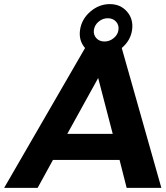

<svg xmlns="http://www.w3.org/2000/svg" viewBox="-26 -915 806 935"><path d="M-5.9 0 388.2 -681.2Q356.4 -717.8 363.8 -769Q371.1 -821.3 413.6 -858.2Q456.1 -895 508.8 -895Q561 -895 592.8 -858.2Q624.5 -821.3 617.2 -769Q609.9 -717.8 566.9 -681.2L759.8 0H590.8L556.2 -136.2H231.9L157.2 0ZM301.8 -263.2H522.9L452.1 -535.2ZM431.2 -769Q428.2 -745.6 443.1 -729.2Q458 -712.9 482.9 -712.9Q507.8 -712.9 527.8 -729.5Q547.9 -746.1 550.8 -769Q554.2 -793 539.1 -809.6Q523.9 -826.2 499 -826.2Q474.1 -826.2 454.3 -809.6Q434.6 -793 431.2 -769Z"/></svg>

Font: Trueno SemiBold
Style: Italic
Weight: 600
Designer: Julieta Ulanovsky
Foundry: Julieta Ulanovsky
Version: Version 3.001b | FøM Fix